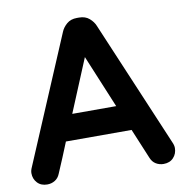

<svg xmlns="http://www.w3.org/2000/svg" viewBox="-83 -801 863 904"><g transform="rotate(-10 348.5 -349.0)"><path d="M6 -40Q6 -53 13 -68L268 -670Q276 -690 295 -706.5Q314 -723 344 -723H354Q384 -723 403 -706.5Q422 -690 430 -670L685 -68Q692 -53 692 -40Q692 -13 674.5 6Q657 25 627 25Q607 25 590.5 15Q574 5 566 -15L506 -159H192Q177 -123 162.5 -87Q148 -51 132 -15Q124 5 107.5 15Q91 25 71 25Q41 25 23.5 6Q6 -13 6 -40ZM244 -282H454L349 -535Z"/></g></svg>

Font: Varela Round Precious
Style: Bold
Weight: 700
Version: Version 1.000